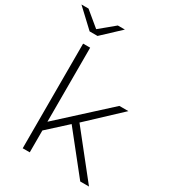

<svg xmlns="http://www.w3.org/2000/svg" viewBox="-246 -1062 1056 1179"><g transform="rotate(30 282.5 -472.5)"><path d="M292 -279 156 -155V0H106V-742H156V-217L490 -522H554L329 -311L576 0H514ZM285 -945 159 -827H103L-23 -945H27L131 -859L235 -945Z"/></g></svg>

Font: Idrija Light
Style: Regular
Weight: 300
Designer: Julieta Ulanovsky
Foundry: Julieta Ulanovsky
Version: Version 7.200